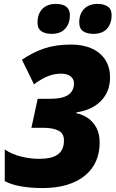

<svg xmlns="http://www.w3.org/2000/svg" viewBox="-20 -952 591 982"><path d="M198.2 9.8Q135.3 9.8 85.4 0.7Q35.6 -8.3 4.4 -25.9V-187.5Q39.1 -163.6 86.7 -151.6Q134.3 -139.6 180.2 -139.6Q208 -139.6 231.2 -144Q254.4 -148.4 271.5 -159.2Q288.6 -169.9 297.9 -188.2Q307.1 -206.5 307.1 -233.9Q307.1 -270 278.6 -284.2Q250 -298.3 202.1 -298.3H140.6L172.9 -446.8H235.8Q279.3 -446.8 306.2 -455.8Q333 -464.8 345.7 -482.7Q358.4 -500.5 358.4 -526.9Q358.4 -546.4 342 -560.8Q325.7 -575.2 292 -575.2Q254.4 -575.2 220.2 -560.3Q186 -545.4 153.8 -520.5L92.3 -646.5Q147 -684.1 206.3 -704.1Q265.6 -724.1 342.8 -724.1Q405.3 -724.1 450 -703.6Q494.6 -683.1 518.6 -645.8Q542.5 -608.4 543 -557.6Q543 -506.8 521.5 -469Q500 -431.2 461.4 -408Q422.9 -384.8 370.6 -377L370.1 -373Q402.8 -366.7 429.9 -347.9Q457 -329.1 473.4 -298.1Q489.7 -267.1 489.7 -222.7Q489.7 -168.9 470.2 -126Q450.7 -83 413.1 -52.7Q375.5 -22.5 321.5 -6.3Q267.6 9.8 198.2 9.8ZM458.5 -778.8Q425.3 -778.8 405.3 -792.2Q385.3 -805.7 385.3 -837.9Q385.3 -880.9 410.2 -906.5Q435.1 -932.1 480.5 -932.1Q509.3 -932.1 530 -919.2Q550.8 -906.2 550.8 -874Q550.8 -831.1 526.9 -804.9Q502.9 -778.8 458.5 -778.8ZM244.6 -778.8Q211.4 -778.8 191.7 -792.2Q171.9 -805.7 171.9 -837.9Q171.9 -880.9 196.8 -906.5Q221.7 -932.1 267.1 -932.1Q286.1 -932.1 302 -926.8Q317.9 -921.4 327.6 -908.4Q337.4 -895.5 337.4 -874Q337.4 -831.1 313.2 -804.9Q289.1 -778.8 244.6 -778.8Z"/></svg>

Font: Open Sans SemiCondensed ExtraBold
Style: Italic
Weight: 800
Width: 4
Italic angle: -12°
Designer: Monotype Design Team
Foundry: Monotype Imaging Inc.
Version: Version 3.003